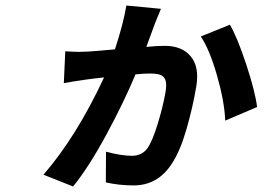

<svg xmlns="http://www.w3.org/2000/svg" viewBox="-20 -622 996 700"><path d="M440.7 -601.9 566.8 -589.8Q563.2 -580.3 555.2 -561.8Q547.2 -543.3 544.7 -535.9Q541.5 -526.3 530.4 -496.8Q519.2 -467.3 513.5 -451Q551.1 -454.9 580.3 -454.9Q643.5 -454.9 675.4 -416.5Q707.4 -378.2 695.7 -307.2Q682.9 -230.5 659.6 -150.2Q636.4 -70 606.2 -24.9Q555.4 54 467 54Q414.4 54 365.8 43L366.5 -68.9Q422.6 -54 460.9 -54Q496.4 -54 516.3 -79.9Q535.2 -105.5 555 -170.5Q574.9 -235.4 583.5 -286.9Q585.6 -299.4 585.8 -309.1Q585.9 -318.9 584.3 -326Q582.7 -333.1 579 -338.1Q575.3 -343 570.5 -346.2Q565.7 -349.4 558.4 -351Q551.1 -352.6 543.5 -353.3Q535.9 -354 525.6 -354Q506 -354 474.1 -350.9Q431.5 -248.9 367.2 -130.1Q302.9 -11.4 246.4 57.9L138.5 14.9Q259.6 -125 359.4 -339.8Q286.9 -332.4 212.7 -318.9L218 -435Q253.6 -432.9 266.7 -432.9Q272 -432.9 283 -433.4Q294 -433.9 299.7 -433.9Q326.7 -435.4 399.1 -442.1Q430 -536.6 440.7 -601.9ZM712 -489 818.2 -532Q845.5 -485.1 878 -386.4Q910.5 -287.6 917.3 -231.9L801.1 -182.2Q798.3 -252.5 771.1 -347.1Q744 -441.8 712 -489Z"/></svg>

Font: Karasuma Gothic
Style: Bold Italic
Weight: 700
Italic angle: 9.39998°
Designer: Rasmus Andersson / Ryoko Nishizuka
Foundry: Genbu
Version: Version 1.00